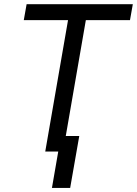

<svg xmlns="http://www.w3.org/2000/svg" viewBox="-20 -731 661 926"><path d="M606.9 -633.8H394L284.2 0H198.2L308.1 -633.8H94.7L108.4 -710.9H620.6ZM318.4 175.3H230.5L273.9 -75.2H362.3Z"/></svg>

Font: Roboto Mono
Style: Italic
Weight: 400
Designer: Google
Version: Version 2.000985; 2015; ttfautohint (v1.3)